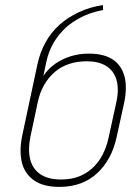

<svg xmlns="http://www.w3.org/2000/svg" viewBox="-20 -722 513 752"><path d="M328 -512Q290 -512 256.5 -501.5Q223 -491 196 -472Q169 -453 150 -425L161 -478Q171 -523 190.5 -555.5Q210 -588 238 -614Q261 -635 297 -654Q333 -673 384 -683L383 -702Q333 -695 288.5 -674Q244 -653 213 -625Q179 -594 158 -555.5Q137 -517 127 -472L66 -186Q55 -128 66 -84.5Q77 -41 113.5 -15.5Q150 10 212 10Q303 10 360.5 -43.5Q418 -97 437 -186L466 -318Q479 -380 467.5 -423Q456 -466 421.5 -489Q387 -512 328 -512ZM320 -482Q365 -482 394.5 -464.5Q424 -447 435.5 -411.5Q447 -376 436 -323L406 -186Q396 -136 371.5 -98.5Q347 -61 309 -40Q271 -19 219 -19Q168 -19 137.5 -40Q107 -61 98 -99Q89 -137 99 -186L128 -322Q136 -360 153 -389.5Q170 -419 194.5 -440Q219 -461 250.5 -471.5Q282 -482 320 -482Z"/></svg>

Font: Advent Pro ExtraLight
Style: Italic
Weight: 250
Italic angle: -12°
Version: Version 3.000